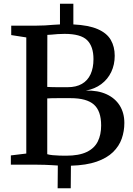

<svg xmlns="http://www.w3.org/2000/svg" viewBox="-20 -880 710 1026"><path d="M288 126 289 4.5Q272.5 3.5 256 2.5Q239.5 1.5 219.8 0.8Q200 0 174 0H38V-49.5L120.5 -59.5V-680L40 -692.5V-743H176Q200 -743 220.8 -744.2Q241.5 -745.5 261.2 -747.2Q281 -749 300.5 -749.5V-860H372V-749.5Q454 -745.5 502.5 -724.2Q551 -703 572 -666.8Q593 -630.5 593 -582Q593 -534.5 574.5 -495.5Q556 -456.5 521.2 -430.5Q486.5 -404.5 439 -396Q503 -397.5 549 -376.5Q595 -355.5 619.8 -316Q644.5 -276.5 644.5 -223Q644.5 -179 630.5 -139Q616.5 -99 584 -67.2Q551.5 -35.5 496.5 -16.2Q441.5 3 359 5.5L358 126ZM333.5 -48Q402 -48 443.2 -67.8Q484.5 -87.5 502.5 -123.8Q520.5 -160 520.5 -209.5Q520.5 -287 481.8 -321.2Q443 -355.5 357 -355.5Q344.5 -355.5 327.2 -355.5Q310 -355.5 291.8 -355.5Q273.5 -355.5 258 -355.2Q242.5 -355 232.5 -354V-56Q244 -52.5 261.5 -50.8Q279 -49 298.2 -48.5Q317.5 -48 333.5 -48ZM341 -414Q387 -414 417.8 -431.8Q448.5 -449.5 464 -483.2Q479.5 -517 479.5 -564Q479.5 -632 445.5 -665.5Q411.5 -699 325 -699Q306 -699 288.2 -697.8Q270.5 -696.5 256 -695Q241.5 -693.5 233 -693.5L232.5 -415.5Q242.5 -415 257.2 -414.5Q272 -414 287.5 -414Q303 -414 317.2 -414Q331.5 -414 341 -414Z"/></svg>

Font: Merriweather 24pt Medium
Style: Regular
Weight: 500
Designer: Eben Sorkin
Foundry: Eben Sorkin
Version: Version 2.100